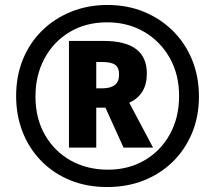

<svg xmlns="http://www.w3.org/2000/svg" viewBox="-20 -744 866 774"><path d="M412 10Q329 10 261.5 -18Q194 -46 145.5 -96Q97 -146 71 -212.5Q45 -279 45 -357Q45 -438 72.5 -505Q100 -572 150 -621Q200 -670 267.5 -697Q335 -724 413 -724Q493 -724 560 -696.5Q627 -669 677 -619.5Q727 -570 754.5 -502.5Q782 -435 782 -355Q782 -275 754.5 -208.5Q727 -142 677.5 -93Q628 -44 560.5 -17Q493 10 412 10ZM415 -60Q499 -60 564 -98.5Q629 -137 665.5 -204Q702 -271 702 -357Q702 -444 664 -511Q626 -578 560.5 -616Q495 -654 412 -654Q326 -654 261 -615Q196 -576 159.5 -508.5Q123 -441 123 -355Q123 -267 161 -200.5Q199 -134 265 -97Q331 -60 415 -60ZM258 -149V-579H398Q572 -579 572 -448Q572 -404 554 -375Q536 -346 501 -330L597 -149H478L405 -310H368V-149ZM393 -388Q425 -388 442.5 -401Q460 -414 460 -444Q460 -471 444.5 -482.5Q429 -494 393 -494H368V-388Z"/></svg>

Font: Noto Sans Ethiopic Condensed ExtraBold
Style: Regular
Weight: 800
Width: 3
Designer: Monotype Design Team
Foundry: Monotype Imaging Inc.
Version: Version 2.102; ttfautohint (v1.8.4.7-5d5b)